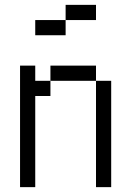

<svg xmlns="http://www.w3.org/2000/svg" viewBox="-20 -770 540 790"><path d="M375 -687.5H250V-750H375ZM62.5 -500H125V-437.5H187.5V-375H125V0H62.5ZM125 -687.5H250V-625H125ZM187.5 -500H375V-437.5H187.5ZM375 -437.5H437.5V0H375Z"/></svg>

Font: ChillBitmapSE 16px
Style: Regular
Weight: 400
Designer: Designed by Warren2060
Foundry: ChillType
Version: Version 1.000